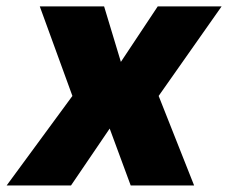

<svg xmlns="http://www.w3.org/2000/svg" viewBox="-53 -565 695 585"><path d="M264.2 -545.5 315.3 -376.4 427.6 -545.5H622.2L430.4 -272.7L538.4 0H345.2L281.2 -173.3L163.4 0H-32.7L167.6 -272.7L68.2 -545.5Z"/></svg>

Font: Karasuma Gothic
Style: Italic
Weight: 900
Italic angle: -9.39999°
Designer: Rasmus Andersson / Ryoko Nishizuka
Foundry: Genbu
Version: Version 1.00